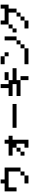

<svg xmlns="http://www.w3.org/2000/svg" viewBox="2542 -3458 915 6040"><g transform="rotate(-90 3000.0 -437.5)"><path d="M0 -375V-750H250V-875H375V-750H750V-250H625V-625H125V-375ZM250 0V-125H500V0ZM500 -125V-250H625V-125Z M1125 -125V-250H1250V-125ZM1125 -500V-625H1500V-750H1625V-625H1750V-500H1625V0H1375V-125H1500V-375H1375V-500ZM1250 -250V-375H1375V-250Z M2000 -375V-500H2750V-375Z M3000 -250V-375H3375V-500H3000V-625H3250V-875H3375V-625H3500V-500H3875V-375H3500V-250ZM3500 -250H3625V0H3500ZM3500 -625V-750H3750V-625Z M4000 0V-125H4500V0ZM4000 -750V-875H4250V-750ZM4250 -625V-750H4375V-625ZM4500 -125V-250H4625V-125ZM4625 -250V-375H4750V-250ZM4750 -375V-750H4875V-375Z M5000 -375V-500H5125V-375ZM5250 -625V-500H5125V-625ZM5250 -875H5375V-750H5750V-875H5875V-625H5750V-375H5625V-625H5250ZM5500 -250V-125H5375V-250ZM5500 -375H5625V-250H5500ZM5125 0V-125H5375V0Z"/></g></svg>

Font: GalmuriMono7 Regular
Style: Regular
Weight: 400
Designer: Lee Minseo (quiple)
Version: Version 2.399;hotconv 1.1.1;makeotfexe 2.6.0 DEVELOPMENT